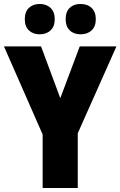

<svg xmlns="http://www.w3.org/2000/svg" viewBox="-20 -948 607 968"><path d="M284 -453 382 -714H567L372 -276V0H195V-270L0 -714H187ZM105 -851Q105 -889 126 -908.5Q147 -928 180 -928Q214 -928 235 -908Q256 -888 256 -851Q256 -815 235 -795Q214 -775 180 -775Q147 -775 126 -794.5Q105 -814 105 -851ZM311 -851Q311 -889 331.5 -908.5Q352 -928 386 -928Q421 -928 442 -908Q463 -888 463 -851Q463 -815 442 -795Q421 -775 386 -775Q352 -775 331.5 -795Q311 -815 311 -851Z"/></svg>

Font: Noto Sans Telugu Condensed Black
Style: Regular
Weight: 900
Width: 3
Designer: Jelle Bosma - Monotype Design Team
Foundry: Monotype Imaging Inc.
Version: Version 2.005; ttfautohint (v1.8.4.7-5d5b)